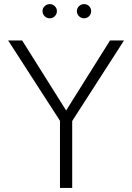

<svg xmlns="http://www.w3.org/2000/svg" viewBox="-20 -924 650 944"><path d="M225.1 -903.8Q239.3 -903.8 249.5 -893.6Q259.8 -883.3 259.8 -869.1Q259.8 -855 249.5 -844.5Q239.3 -834 225.1 -834Q210 -834 199.5 -844.5Q189 -855 189 -869.1Q189 -883.3 199.5 -893.6Q210 -903.8 225.1 -903.8ZM393.1 -903.8Q408.2 -903.8 418.2 -893.8Q428.2 -883.8 428.2 -869.1Q428.2 -854.5 418 -844.2Q407.7 -834 393.1 -834Q378.9 -834 368.4 -844.5Q357.9 -855 357.9 -869.1Q357.9 -883.3 368.4 -893.6Q378.9 -903.8 393.1 -903.8ZM589.8 -725.1 335 -329.1V0H274.9V-330.1L20 -725.1H88.9L305.2 -380.9L521 -725.1Z"/></svg>

Font: Stilu Light
Style: Regular
Weight: 300
Designer: Genilson Lima Santos
Foundry: Genilson Lima Santos
Version: Version 1.200;PS 001.200;hotconv 1.0.88;makeotf.lib2.5.64775